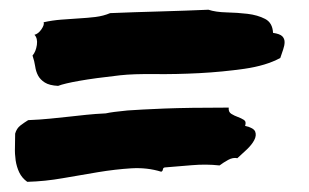

<svg xmlns="http://www.w3.org/2000/svg" viewBox="-20 -467 627 389"><path d="M533.2 -400.4Q546.9 -398.4 551.8 -393.6Q556.6 -388.7 556.6 -381.8Q556.6 -375 553.7 -366.7Q550.8 -358.4 547.9 -349.6Q519.5 -334 475.1 -327.6Q430.7 -321.3 383.8 -318.8Q336.9 -316.4 293.5 -316.9Q250 -317.4 223.6 -314.5Q170.9 -308.6 140.6 -303.2Q110.4 -297.9 97.7 -293Q80.1 -293.9 70.8 -299.8Q61.5 -305.7 57.1 -314Q52.7 -322.3 51.3 -332.5Q49.8 -342.8 45.9 -354.5Q52.7 -362.3 54.7 -376Q56.6 -389.6 49.8 -396.5Q57.6 -398.4 64 -407.7Q70.3 -417 68.4 -421.9Q85.9 -425.8 104 -427.2Q122.1 -428.7 139.6 -429.7Q157.2 -430.7 173.3 -432.6Q189.5 -434.6 203.1 -440.4Q251 -442.4 303.7 -443.8Q356.4 -445.3 402.3 -447.3Q417 -442.4 439 -441.9Q460.9 -441.4 481.4 -439Q502 -436.5 517.1 -428.7Q532.2 -420.9 533.2 -400.4ZM476.6 -211.9Q494.1 -208 497.1 -200.2Q500 -192.4 495.1 -183.1Q490.2 -173.8 480 -164.1Q469.7 -154.3 460.9 -146.5Q452.1 -148.4 442.4 -143.1Q432.6 -137.7 424.8 -131.8Q397.5 -134.8 368.7 -132.3Q339.8 -129.9 315.4 -127.9Q310.5 -127.9 310.1 -124Q309.6 -120.1 306.6 -119.1Q278.3 -127.9 246.1 -126Q213.9 -124 178.7 -118.2Q143.6 -112.3 107.4 -106Q71.3 -99.6 35.2 -98.6Q24.4 -106.4 19 -117.7Q13.7 -128.9 11.7 -142.1Q9.8 -155.3 10.3 -168.9Q10.7 -182.6 10.7 -196.3Q13.7 -207 21.5 -212.9Q29.3 -218.8 37.1 -223.6Q61.5 -224.6 81.1 -226.6Q100.6 -228.5 118.7 -230.5Q136.7 -232.4 154.8 -234.4Q172.9 -236.3 194.3 -237.3Q207 -240.2 238.3 -243.2Q264.6 -245.1 313 -247.1Q361.3 -249 443.4 -249Q442.4 -240.2 448.7 -236.3Q455.1 -232.4 461.9 -230Q468.8 -227.5 474.1 -224.1Q479.5 -220.7 476.6 -211.9Z"/></svg>

Font: Permanent Marker
Style: Regular
Weight: 400
Designer: Font Diner, Inc
Foundry: Font Diner, Inc
Version: Version 1.000